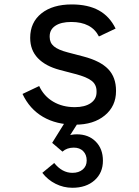

<svg xmlns="http://www.w3.org/2000/svg" viewBox="-20 -560 640 887"><path d="M327.5 16Q240.5 16 178.5 -20.2Q116.5 -56.5 84 -126L161 -162.5Q182.5 -116 225.5 -90.5Q268.5 -65 325.5 -65Q372 -65 399 -83.5Q426 -102 426 -134V-139Q426 -168.5 404 -186.2Q382 -204 328.5 -218L256 -237Q190 -254.5 154.8 -291.5Q119.5 -328.5 119.5 -384.5V-385.5Q119.5 -456.5 171.2 -498Q223 -539.5 311.5 -539.5Q386.5 -539.5 436.5 -512Q486.5 -484.5 514 -428L437 -391.5Q403 -458.5 309 -458.5Q262 -458.5 235.8 -441Q209.5 -423.5 209.5 -392V-389Q209.5 -362.5 229 -346Q248.5 -329.5 293 -318L365.5 -299Q443.5 -278.5 479.8 -240.8Q516 -203 516 -141V-139Q516 -69.5 464.2 -26.8Q412.5 16 327.5 16ZM314.5 307.5Q273.5 307.5 237 289.2Q200.5 271 175.5 238.5L230.5 193Q267 238.5 314.5 238.5Q344 238.5 362.2 223Q380.5 207.5 380.5 181.5Q380.5 154.5 364.2 138.2Q348 122 321 122Q289 122 268.5 140.5L221 100L287.5 -7H349.5L278.5 104.5L242.5 99Q260 80.5 284.2 70.5Q308.5 60.5 334.5 60.5Q389 60.5 422.2 94Q455.5 127.5 455.5 182.5Q455.5 238.5 416.8 273Q378 307.5 314.5 307.5Z"/></svg>

Font: Google Sans Code
Style: Regular
Weight: 400
Monospace: yes
Designer: Google Sans Code Authors
Foundry: Google LLC
Version: Version 6.000